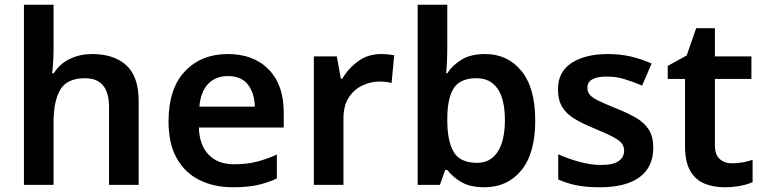

<svg xmlns="http://www.w3.org/2000/svg" viewBox="-20 -780 3223 810"><path d="M206 -579Q206 -546 204 -516Q202 -486 200 -471H207Q233 -512 275.5 -532Q318 -552 369 -552Q461 -552 513 -504.5Q565 -457 565 -353V0H440V-328Q440 -450 339 -450Q263 -450 234.5 -402Q206 -354 206 -265V0H81V-760H206Z M941 -552Q1050 -552 1113.5 -487Q1177 -422 1177 -306V-242H819Q821 -168 860 -127.5Q899 -87 968 -87Q1020 -87 1062 -97.5Q1104 -108 1148 -128V-27Q1107 -8 1064.5 1Q1022 10 962 10Q883 10 821.5 -20.5Q760 -51 725.5 -112.5Q691 -174 691 -267Q691 -406 760 -479Q829 -552 941 -552ZM941 -459Q890 -459 858.5 -426.5Q827 -394 821 -330H1055Q1054 -386 1026.5 -422.5Q999 -459 941 -459Z M1588 -552Q1600 -552 1616 -550.5Q1632 -549 1643 -547L1632 -430Q1622 -433 1607.5 -434.5Q1593 -436 1582 -436Q1543 -436 1508 -419Q1473 -402 1451 -368Q1429 -334 1429 -281V0H1304V-542H1401L1418 -448H1424Q1449 -491 1490.5 -521.5Q1532 -552 1588 -552Z M1867 -580Q1867 -548 1865.5 -518Q1864 -488 1862 -471H1867Q1889 -505 1927.5 -528.5Q1966 -552 2027 -552Q2121 -552 2179.5 -481Q2238 -410 2238 -272Q2238 -132 2179 -61Q2120 10 2024 10Q1963 10 1926 -12Q1889 -34 1867 -63H1858L1836 0H1742V-760H1867ZM1991 -450Q1922 -450 1895 -409Q1868 -368 1867 -283V-272Q1867 -185 1894 -139Q1921 -93 1993 -93Q2049 -93 2079.5 -139.5Q2110 -186 2110 -273Q2110 -362 2079 -406Q2048 -450 1991 -450Z M2736 -157Q2736 -75 2678 -32.5Q2620 10 2511 10Q2454 10 2413.5 2Q2373 -6 2335 -23V-129Q2375 -111 2423.5 -97.5Q2472 -84 2515 -84Q2567 -84 2590 -100.5Q2613 -117 2613 -144Q2613 -160 2604.5 -173Q2596 -186 2569.5 -200.5Q2543 -215 2490 -237Q2438 -258 2403.5 -279Q2369 -300 2351.5 -329Q2334 -358 2334 -404Q2334 -477 2391.5 -514.5Q2449 -552 2545 -552Q2595 -552 2639.5 -542Q2684 -532 2729 -512L2689 -419Q2651 -435 2615 -446Q2579 -457 2541 -457Q2458 -457 2458 -410Q2458 -393 2468 -380.5Q2478 -368 2505 -355Q2532 -342 2581 -322Q2629 -303 2664 -282.5Q2699 -262 2717.5 -232.5Q2736 -203 2736 -157Z M3068 -91Q3091 -91 3113.5 -95Q3136 -99 3155 -106V-12Q3135 -2 3103 4Q3071 10 3036 10Q2990 10 2952 -5.5Q2914 -21 2892 -59Q2870 -97 2870 -165V-447H2797V-502L2877 -546L2917 -661H2996V-542H3150V-447H2996V-166Q2996 -128 3016 -109.5Q3036 -91 3068 -91Z"/></svg>

Font: Noto Sans Medefaidrin SemiBold
Style: Regular
Weight: 600
Designer: Dalton Maag Ltd
Foundry: Dalton Maag Ltd
Version: Version 1.002; ttfautohint (v1.8.4.7-5d5b)